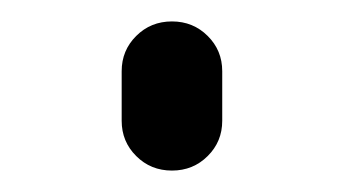

<svg xmlns="http://www.w3.org/2000/svg" viewBox="-20 -403 323 181"><path d="M94.7 -289.1V-335.9Q94.7 -355.5 108.4 -369.1Q122.1 -382.8 142.1 -382.8Q162.1 -382.8 175.8 -369.1Q189.5 -355.5 189.5 -335.9V-289.1Q189.5 -269.5 175.8 -255.9Q162.1 -242.2 142.1 -242.2Q122.1 -242.2 108.4 -255.9Q94.7 -269.5 94.7 -289.1Z"/></svg>

Font: Gen Jyuu Gothic P Normal
Style: Regular
Weight: 300
Designer: [Source Han Sans]
Ryoko NISHIZUKA  (kana & ideographs); Paul D. Hunt (Latin, Greek & Cyrillic); Wenlong ZHANG  (bopomofo
Version: Version 1.002.20150607